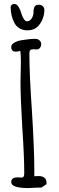

<svg xmlns="http://www.w3.org/2000/svg" viewBox="-20 -955 297 974"><path d="M37 -31Q37 -55 67 -55H79Q83 -54 88 -54Q96 -54 99.5 -59Q103 -64 103 -77Q103 -162 93 -309Q84 -462 84 -540Q84 -568 85 -591L86 -642Q86 -675 83 -697Q72 -693 60 -693Q37 -693 37 -717Q37 -729 51.5 -738Q66 -747 89 -751Q131 -758 160 -758Q172 -758 180.5 -750Q189 -742 189 -731Q189 -720 182.5 -712Q176 -704 166 -704Q160 -704 156 -705H148Q138 -705 133.5 -700.5Q129 -696 129 -684Q129 -578 142 -392Q154 -197 154 -99V-61Q161 -62 174 -62Q216 -62 216 -27V-21L191 -4Q190 -4 185 -3.5Q180 -3 165 -3Q131 -1 123 -1Q37 -1 37 -31ZM52 -841Q34 -876 34 -920Q34 -926 39.5 -930.5Q45 -935 53 -935Q64 -935 73 -922Q82 -909 87 -891Q92 -873 100 -860Q108 -847 116 -847Q132 -847 141 -862Q150 -877 150 -893Q150 -913 156 -922Q162 -931 178 -931Q189 -931 197 -923.5Q205 -916 205 -906Q205 -893 203 -881Q195 -845 174 -823Q153 -801 119 -801Q96 -801 78.5 -811.5Q61 -822 52 -841Z"/></svg>

Font: Amatic SC
Style: Bold
Weight: 700
Designer: Multiple Designers
Foundry: Vernon Adams
Version: Version 2.505